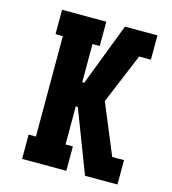

<svg xmlns="http://www.w3.org/2000/svg" viewBox="-109 -825 819 914"><g transform="rotate(15 300.0 -367.5)"><path d="M84 0V-120H120V-615H84V-735H302V-615H266V-427H276L394 -735H554V-615H496L393 -368L496 -120H554V0H394L276 -308H266V-120H302V0Z"/></g></svg>

Font: Iosevka Curly Slab HvEx
Style: Regular
Weight: 900
Width: 7
Monospace: yes
Designer: Belleve Invis
Foundry: Belleve Invis
Version: Version 11.1.0; ttfautohint (v1.8.3)